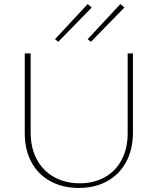

<svg xmlns="http://www.w3.org/2000/svg" viewBox="-20 -921 776 946"><path d="M251 -728 412 -901 432 -884 267 -715ZM412 -728 573 -901 593 -884 428 -715ZM102 -264V-658H131V-268Q131 -193 161 -136.5Q191 -80 246 -49Q301 -18 373 -18Q444 -18 497.5 -48.5Q551 -79 580 -134.5Q609 -190 609 -264V-658H635V-268Q635 -186 602 -124Q569 -62 508.5 -28.5Q448 5 369 5Q289 5 228.5 -28Q168 -61 135 -122Q102 -183 102 -264Z"/></svg>

Font: Ysabeau SC Extralight
Style: Regular
Weight: 200
Designer: Christian Thalmann (Catharsis Fonts)
Version: Version 0.003